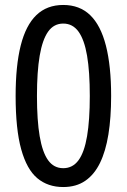

<svg xmlns="http://www.w3.org/2000/svg" viewBox="-20 -744 512 774"><path d="M428 -357Q428 -270 417 -202Q406 -134 383 -87Q360 -40 323.5 -15Q287 10 235 10Q173 10 130.5 -25.5Q88 -61 65.5 -142Q43 -223 43 -357Q43 -479 63.5 -560.5Q84 -642 126.5 -683Q169 -724 235 -724Q301 -724 343.5 -683Q386 -642 407 -560Q428 -478 428 -357ZM129 -357Q129 -259 140 -194.5Q151 -130 174 -98Q197 -66 235 -66Q273 -66 296.5 -98Q320 -130 331 -195Q342 -260 342 -357Q342 -455 331 -519.5Q320 -584 296.5 -616.5Q273 -649 235 -649Q197 -649 174 -616.5Q151 -584 140 -519.5Q129 -455 129 -357Z"/></svg>

Font: Noto Sans Condensed
Style: Regular
Weight: 400
Width: 3
Version: Version 2.013